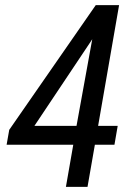

<svg xmlns="http://www.w3.org/2000/svg" viewBox="-20 -731 524 751"><path d="M440.4 -238.8H363.8L445.8 -710.9H354.5L16.1 -223.1L5.9 -165H266.6L237.8 0H322.3L351.1 -165H427.7ZM279.3 -238.8H114.7L334.5 -567.9L340.8 -577.6Z"/></svg>

Font: Roboto Condensed
Style: Italic
Weight: 400
Designer: Google
Version: Version 1.000;PS 001.000;hotconv 1.0.88;makeotf.lib2.5.64775